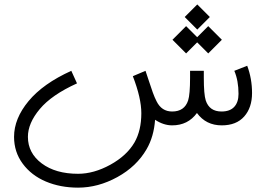

<svg xmlns="http://www.w3.org/2000/svg" viewBox="-20 -570 1210 873"><path d="M764.2 -389.2 826.2 -451.2 876.5 -400.9 926.8 -451.2 988.8 -389.2 926.8 -327.1 876.5 -377.4 826.2 -327.1ZM934.1 -492.7 877 -435.5 819.8 -492.7 877 -549.8ZM641.6 -248Q646.5 -234.4 656.5 -203.4Q666.5 -172.4 674.8 -149.4Q683.1 -126.5 691.9 -109.4Q714.8 -63 762.7 -63Q818.8 -63 835.4 -113.3Q844.2 -140.6 844.2 -216.8V-248H906.7V-216.8Q906.7 -140.6 915.5 -113.3Q932.1 -63 987.3 -63Q1025.4 -63 1044.9 -84Q1064.5 -105 1064.5 -143.1Q1064.5 -203.1 1045.4 -248L1104 -271Q1126 -212.4 1126 -147Q1126 -80.6 1090.3 -40.3Q1054.7 0 988.3 0Q916.5 0 875.5 -56.2Q834.5 0 762.7 0Q723.6 0 685.1 -25.4Q679.7 51.3 646.5 108.4Q601.1 187 513.7 235.1Q426.3 283.2 335 283.2Q254.4 283.2 188.5 255.4Q122.6 227.5 83.3 174.3Q43.9 121.1 43.9 52.2Q43.9 -30.8 109.9 -110.4Q175.8 -189.9 304.2 -248L330.1 -190.9Q214.8 -138.7 160.9 -74.2Q106.9 -9.8 106.9 52.2Q106.9 126 169.9 173.1Q232.9 220.2 335 220.2Q406.7 220.2 481.7 179Q556.6 137.7 591.8 77.1Q622.6 22.9 622.6 -55.2Q622.6 -124 584 -223.6Z"/></svg>

Font: Estedad
Style: regular
Weight: 400
Version: Version 0.7(Beta10)